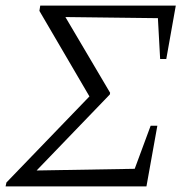

<svg xmlns="http://www.w3.org/2000/svg" viewBox="-25 -667 680 687"><path d="M-5 0 -2 -14 295 -322 116 -628 119 -647H604L570 -456H548L540 -602L209 -606L369 -335L368 -329L106 -57L457 -63L514 -217H538L499 0Z"/></svg>

Font: Piazzolla SC Light
Style: Italic
Weight: 300
Italic angle: -11.3°
Designer: Juan Pablo del Peral
Foundry: Huerta Tipografica
Version: Version 1.330